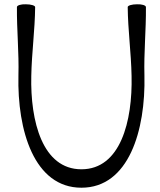

<svg xmlns="http://www.w3.org/2000/svg" viewBox="-20 -833 749 896"><path d="M59 -800C58 -694 69 -587 66 -481C60 -225 139 43 360 43C581 43 660 -225 654 -481C651 -587 662 -694 661 -800C661 -808 642 -814 619 -813C595 -813 576 -807 576 -800C577 -693 592 -586 594 -479C599 -267 542 -43 360 -43C178 -43 121 -267 126 -479C128 -586 143 -693 144 -800C144 -807 125 -813 101 -813C78 -814 59 -808 59 -800Z"/></svg>

Font: Nupuram Expanded Light
Style: Regular
Weight: 300
Width: 7
Designer: Santhosh Thottingal (santhosh.thottingal@gmail.com)
Foundry: SMC
Version: Version 1.000